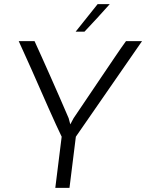

<svg xmlns="http://www.w3.org/2000/svg" viewBox="-20 -914 711 934"><path d="M349 -249 318 0H249L280 -249Q269 -271 252.5 -307.5Q236 -344 216 -388.5Q196 -433 175 -481.5Q154 -530 134 -574.5Q114 -619 97.5 -655.5Q81 -692 71 -714H148Q162 -684 182.5 -638Q203 -592 226 -540.5Q249 -489 272 -436Q295 -383 314 -339L322 -309L338 -339Q368 -383 403.5 -436Q439 -489 474 -540.5Q509 -592 540 -638Q571 -684 593 -714H671ZM348 -760 455 -894H514Q484 -860 453 -826.5Q422 -793 391 -760Z"/></svg>

Font: Josefin Sans
Style: Italic
Weight: 400
Italic angle: -7.5°
Designer: Santiago Orozco
Foundry: Typemade